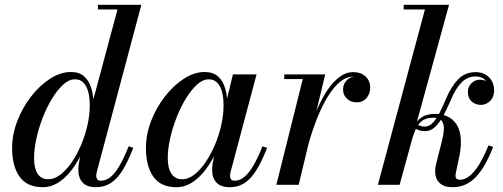

<svg xmlns="http://www.w3.org/2000/svg" viewBox="-20 -770 2096 800"><path d="M380 10Q342 10 324.2 -9.5Q306.5 -29 306.5 -61Q306.5 -65.5 306.8 -73Q307 -80.5 308.5 -88.5L323 -168L355.5 -250.5L357 -311L469.5 -730.5H388V-750H569L383 -52.5Q381 -45 381 -36.5Q381 -29.5 385.2 -23.2Q389.5 -17 400 -17Q420.5 -17 439 -31.2Q457.5 -45.5 476.5 -77Q495.5 -108.5 516 -160.5L535.5 -154Q513 -96.5 490.5 -60.2Q468 -24 441.2 -7Q414.5 10 380 10ZM158.5 10Q92.5 10 61.5 -34Q30.5 -78 30.5 -152.5Q30.5 -210 52.2 -266.2Q74 -322.5 110 -368.5Q146 -414.5 189 -442.2Q232 -470 275.5 -470Q310.5 -470 331 -451.5Q351.5 -433 360.8 -401.5Q370 -370 370 -331Q370 -299 363 -261.5Q356 -224 342.8 -185.8Q329.5 -147.5 311 -112.5Q292.5 -77.5 268.8 -49.8Q245 -22 217.5 -6Q190 10 158.5 10ZM181 -23Q207 -23 232 -42.5Q257 -62 279 -94Q301 -126 318 -166.2Q335 -206.5 344.5 -249Q354 -291.5 354 -330.5Q354 -363.5 347.5 -387.8Q341 -412 327.5 -425.8Q314 -439.5 292 -439.5Q268 -439.5 243.8 -417.8Q219.5 -396 197.5 -360.2Q175.5 -324.5 158.5 -281Q141.5 -237.5 131.8 -193.2Q122 -149 122 -111.5Q122 -68 137 -45.5Q152 -23 181 -23Z M715.5 10Q649.5 10 618.8 -34Q588 -78 588 -152.5Q588 -210 609.8 -266.2Q631.5 -322.5 667.5 -368.5Q703.5 -414.5 746.5 -442.2Q789.5 -470 833 -470Q868 -470 888.8 -451.2Q909.5 -432.5 918.5 -400.8Q927.5 -369 927.5 -331Q927.5 -299 920.5 -261.5Q913.5 -224 900.2 -185.8Q887 -147.5 868.2 -112.5Q849.5 -77.5 825.8 -49.8Q802 -22 774.5 -6Q747 10 715.5 10ZM738.5 -23Q764.5 -23 789.5 -42.2Q814.5 -61.5 836.5 -94Q858.5 -126.5 875.5 -166.5Q892.5 -206.5 902 -249Q911.5 -291.5 911.5 -330.5Q911.5 -363.5 905 -387.8Q898.5 -412 885 -425.8Q871.5 -439.5 849.5 -439.5Q825.5 -439.5 801.2 -417.8Q777 -396 755 -360.2Q733 -324.5 716 -281.2Q699 -238 689 -193.5Q679 -149 679 -111.5Q679 -68 694.8 -45.5Q710.5 -23 738.5 -23ZM937.5 10Q899.5 10 881.8 -9.5Q864 -29 864 -61Q864 -70 864.5 -76.8Q865 -83.5 866 -88.5L880.5 -168L906 -246L920.5 -336L950.5 -460H1049L940.5 -52.5Q938.5 -44.5 938.5 -36.5Q938.5 -28.5 942.8 -22.8Q947 -17 957.5 -17Q978 -17 996.5 -31.5Q1015 -46 1034 -77.2Q1053 -108.5 1073.5 -160.5L1093 -154Q1070.5 -96.5 1047.8 -60.2Q1025 -24 998.5 -7Q972 10 937.5 10Z M1131.5 0 1241.5 -440.5H1164.5V-460H1335L1224.5 0ZM1248.5 -150Q1257.5 -190.5 1271.5 -234.8Q1285.5 -279 1304 -320.5Q1322.5 -362 1345.2 -395.8Q1368 -429.5 1394.8 -449.5Q1421.5 -469.5 1451.5 -469.5Q1484 -469.5 1503.2 -451.2Q1522.5 -433 1522.5 -405.5Q1522.5 -379.5 1507.2 -361.5Q1492 -343.5 1466 -343.5Q1442 -343.5 1425.8 -358.5Q1409.5 -373.5 1409.5 -397Q1409.5 -420.5 1425 -436Q1440.5 -451.5 1467 -451.5Q1490.5 -451.5 1506 -439.2Q1521.5 -427 1521.5 -405.5H1502Q1502 -425 1489 -437.8Q1476 -450.5 1452 -450.5Q1424 -450.5 1399.2 -431Q1374.5 -411.5 1353 -378.8Q1331.5 -346 1313.8 -306.5Q1296 -267 1282.5 -226.2Q1269 -185.5 1260 -150Z M1554.5 0 1750.5 -730.5H1662V-750H1851L1645 0ZM1865.5 10Q1830.5 10 1811.8 -7.5Q1793 -25 1793 -57.5Q1793 -64.5 1794.2 -73Q1795.5 -81.5 1797.5 -88.5L1811 -141.5Q1815.5 -160.5 1821.8 -184.2Q1828 -208 1829.5 -229.5Q1831 -251 1821.5 -265.2Q1812 -279.5 1786.5 -279.5Q1753.5 -279.5 1736.2 -264.5Q1719 -249.5 1710.8 -228.8Q1702.5 -208 1697 -190H1685.5Q1696.5 -235 1713 -257.8Q1729.5 -280.5 1749.8 -288Q1770 -295.5 1793 -295.5Q1821 -295.5 1843.5 -285.2Q1866 -275 1880.5 -254.2Q1895 -233.5 1899 -201.8Q1903 -170 1895.5 -126.5L1879 -48Q1878.5 -45 1878.2 -41.8Q1878 -38.5 1878 -37Q1878 -21 1897 -21Q1915.5 -21 1935.2 -35.8Q1955 -50.5 1975 -82.2Q1995 -114 2015.5 -164.5L2034.5 -157.5Q2002 -73 1962 -31.5Q1922 10 1865.5 10ZM1750 -223.5Q1737.5 -223.5 1726.2 -227.2Q1715 -231 1708 -236.5L1715.5 -255.5Q1721 -249 1729.2 -245.8Q1737.5 -242.5 1750 -242.5Q1769 -242.5 1784.2 -259.2Q1799.5 -276 1813 -303Q1826.5 -330 1839.5 -361Q1861.5 -412 1890.2 -440.8Q1919 -469.5 1962 -469.5Q1984.5 -469.5 2002 -459.8Q2019.5 -450 2029.2 -432.8Q2039 -415.5 2039 -393.5Q2039 -365.5 2022 -349.2Q2005 -333 1983.5 -333Q1961 -333 1945.2 -347.2Q1929.5 -361.5 1929.5 -387Q1929.5 -409 1944.5 -423.5Q1959.5 -438 1980 -438Q1991 -438 2004.5 -433Q2018 -428 2028 -418Q2038 -408 2038 -393.5H2018.5Q2018.5 -409.5 2012 -422.5Q2005.5 -435.5 1992.8 -443.5Q1980 -451.5 1961 -451.5Q1929 -451.5 1904.2 -427.5Q1879.5 -403.5 1860 -357Q1846 -324 1830.2 -293.5Q1814.5 -263 1795 -243.2Q1775.5 -223.5 1750 -223.5Z"/></svg>

Font: Bodoni Moda 11pt Medium
Style: Italic
Weight: 500
Italic angle: -13°
Designer: Owen Earl
Foundry: indestructible type
Version: Version 2.004